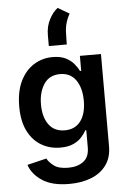

<svg xmlns="http://www.w3.org/2000/svg" viewBox="-67 -890 758 1151"><g transform="rotate(-5 312.5 -314.5)"><path d="M303.3 213.8Q199.2 213.8 139.7 173.8Q80.3 133.9 62.5 78.1L178.3 50.1Q190 72.4 218.8 94.5Q247.5 116.5 305.4 116.5Q360.4 116.5 396.1 90.2Q431.8 63.9 431.8 5.3V-98H425.4Q415.5 -78.1 396.5 -57.2Q377.5 -36.2 346.4 -22Q315.3 -7.8 268.5 -7.8Q205.6 -7.8 154.7 -37.5Q103.7 -67.1 73.7 -126.4Q43.7 -185.7 43.7 -274.5Q43.7 -364.3 73.7 -426.3Q103.7 -488.3 154.8 -520.4Q206 -552.6 268.8 -552.6Q317.1 -552.6 348.2 -536.4Q379.3 -520.2 397.5 -497.7Q415.8 -475.1 425.4 -455.3H432.5V-545.5H559.3V8.9Q559.3 77.4 525.9 123Q492.5 168.7 434.8 191.2Q377.1 213.8 303.3 213.8ZM304.3 -108.7Q365.8 -108.7 399.1 -152.9Q432.5 -197.1 432.5 -275.2Q432.5 -352.6 399.5 -399.9Q366.5 -447.1 304.3 -447.1Q240.1 -447.1 207.4 -398.3Q174.7 -349.4 174.7 -275.2Q174.7 -199.9 207.7 -154.3Q240.8 -108.7 304.3 -108.7ZM252.1 -620.4V-686.1Q252.1 -738.3 274.3 -780.7Q296.5 -823.2 324.6 -843.4L393.5 -803.3Q379.3 -779.5 370.4 -749.1Q361.5 -718.8 361.5 -680.8L360.1 -620.4Z"/></g></svg>

Font: Inter UI Semi Bold
Style: Regular
Weight: 600
Designer: Rasmus Andersson
Foundry: rsms
Version: 3.2;8d6f07862